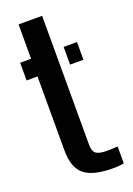

<svg xmlns="http://www.w3.org/2000/svg" viewBox="-149 -827 619 892"><g transform="rotate(-20 160.5 -381.0)"><path d="M10.5 -512.5V-600H64.5V-770H181V-133.5Q181 -100.5 196 -89Q211 -77.5 250.5 -77.5Q265 -77.5 276.5 -78.2Q288 -79 303 -79.5V3.5Q291 6.5 278 7.5Q265 8.5 250 8.5Q149.5 8.5 107 -27Q64.5 -62.5 64.5 -147V-512.5ZM225.5 -512.5V-600H291.5V-512.5Z"/></g></svg>

Font: Big Shoulders Stencil Text Thin
Style: Bold
Weight: 700
Version: Version 2.001